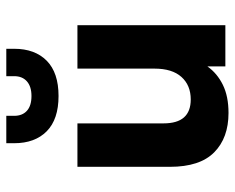

<svg xmlns="http://www.w3.org/2000/svg" viewBox="-88 -648 746 610"><g transform="rotate(-90 285.0 -343.0)"><path d="M60 0ZM231 10Q152 10 106 -35.5Q60 -81 60 -176V-470H198V-197Q198 -153 217 -131.5Q236 -110 274 -110Q319 -110 345.5 -139.5Q372 -169 372 -225V-470H510V0H379V-57Q357 -26 320.5 -8Q284 10 231 10ZM285 -530Q211 -530 173 -567.5Q135 -605 135 -671V-696H222V-671Q222 -645 238 -630.5Q254 -616 285 -616Q315 -616 331.5 -630.5Q348 -645 348 -671V-696H435V-671Q435 -605 397 -567.5Q359 -530 285 -530Z"/></g></svg>

Font: Gantari
Style: Bold
Weight: 700
Designer: Anugrah Pasau
Foundry: Lafontype
Version: Version 1.000; ttfautohint (v1.6)